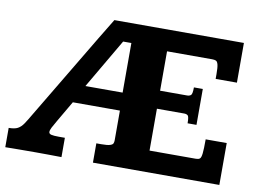

<svg xmlns="http://www.w3.org/2000/svg" viewBox="-101 -745 1153 851"><g transform="rotate(10 475.5 -319.5)"><path d="M-29.8 0V-86.9Q-3.4 -86.9 10.7 -94.5Q24.9 -102.1 36.4 -119.1Q47.9 -136.2 64.9 -165.5L292 -545.4L348.6 -638.7H931.6V-460H835.9V-481.9Q835.9 -512.2 832.5 -524.9Q829.1 -537.6 822.5 -540.3Q815.9 -543 806.2 -543H602.5V-365.7H724.6Q733.9 -365.7 740.7 -370.8Q747.6 -376 747.6 -406.2H787.6V-244.6H747.6Q747.6 -274.9 741.5 -279.8Q735.4 -284.7 725.1 -284.7H602.5V-96.2H811Q822.8 -96.2 828.6 -100.8Q834.5 -105.5 836.7 -124.8Q838.9 -144 838.9 -188.5H933.6V0H364.7V-86.9H386.2Q414.1 -86.9 425.8 -90.6Q437.5 -94.2 439.9 -100.3Q442.4 -106.4 442.4 -113.8V-248H230.5L175.3 -153.3Q163.6 -133.8 157.2 -121.1Q150.9 -108.4 150.9 -101.1Q150.9 -92.3 161.6 -89.6Q172.4 -86.9 195.3 -86.9H223.1V0Q191.9 -0.5 163.8 -0.7Q135.7 -1 104 -1Q65.9 -1 36.1 -0.7Q6.3 -0.5 -29.8 0ZM272.9 -328.6H440.4V-551.8H403.3Z"/></g></svg>

Font: Kameron
Style: Bold
Weight: 700
Designer: Vernon Adams
Foundry: Vernon Adams
Version: Version 1.100